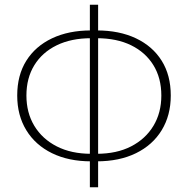

<svg xmlns="http://www.w3.org/2000/svg" viewBox="-20 -770 797 814"><path d="M366 -86Q271 -86 200.5 -120.5Q130 -155 91.5 -218Q53 -281 53 -365Q53 -451 91.5 -512.5Q130 -574 200.5 -607.5Q271 -641 366 -641H390Q486 -641 556.5 -607.5Q627 -574 665.5 -512.5Q704 -451 704 -365Q704 -281 665.5 -218Q627 -155 556.5 -120.5Q486 -86 390 -86ZM366 -118H390Q475 -118 536 -149.5Q597 -181 630.5 -236.5Q664 -292 664 -365Q664 -439 630.5 -493.5Q597 -548 536 -578Q475 -608 390 -608H366Q282 -608 220.5 -578Q159 -548 125.5 -493.5Q92 -439 92 -365Q92 -292 125.5 -236.5Q159 -181 220.5 -149.5Q282 -118 366 -118ZM361 24V-750H396V24Z"/></svg>

Font: Noto Sans KR Thin
Style: Regular
Weight: 100
Designer: Ryoko NISHIZUKA 西塚涼子 (kana, bopomofo & ideographs); Paul D. Hunt (Latin, Greek & Cyrillic); Sandoll Communications 산돌커뮤니
Foundry: Adobe
Version: Version 2.004-H2;hotconv 1.0.118;makeotfexe 2.5.65603